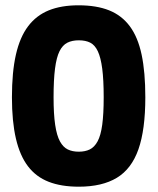

<svg xmlns="http://www.w3.org/2000/svg" viewBox="-20 -692 595 724"><path d="M277 12Q211 12 163.5 -6.5Q116 -25 85.5 -65Q55 -105 40 -169.5Q25 -234 25 -325Q25 -420 40 -486Q55 -552 86 -593Q117 -634 164 -653Q211 -672 276 -672Q344 -672 391.5 -653Q439 -634 469.5 -593Q500 -552 514 -486Q528 -420 528 -325Q528 -203 502 -129Q476 -55 420.5 -21.5Q365 12 277 12ZM277 -120Q301 -120 318.5 -128.5Q336 -137 348 -159Q360 -181 365.5 -221.5Q371 -262 371 -325Q371 -391 365.5 -433Q360 -475 349 -498.5Q338 -522 320.5 -531Q303 -540 277 -540Q252 -540 234 -531Q216 -522 204.5 -499Q193 -476 187.5 -433.5Q182 -391 182 -325Q182 -262 188 -221.5Q194 -181 206 -159Q218 -137 235.5 -128.5Q253 -120 277 -120Z"/></svg>

Font: Cairo ExtraBold
Style: Regular
Weight: 800
Designer: Mohamed Gaber, Accademia di Belle Arti di Urbino
Foundry: Kief Type Foundry, Accademia di Belle Arti di Urbino
Version: Version 3.117